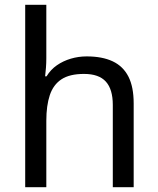

<svg xmlns="http://www.w3.org/2000/svg" viewBox="-20 -780 658 800"><path d="M173 -537Q173 -518 171.5 -498Q170 -478 168 -462H174Q191 -490 217 -508Q243 -526 275 -535.5Q307 -545 341 -545Q406 -545 449.5 -524.5Q493 -504 515 -461Q537 -418 537 -349V0H450V-343Q450 -408 421 -440Q392 -472 330 -472Q270 -472 236 -449.5Q202 -427 187.5 -383.5Q173 -340 173 -277V0H85V-760H173Z"/></svg>

Font: uhindi05
Style: Book
Weight: 400
Designer: Jelle Bosma - Monotype Design Team
Foundry: Monotype Imaging Inc.
Version: Version 2.003